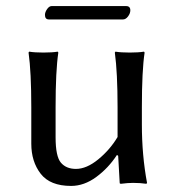

<svg xmlns="http://www.w3.org/2000/svg" viewBox="-20 -602 577 632"><path d="M385 -538H141Q128 -538 128 -553Q128 -562 135 -572Q142 -582 150 -582H395Q409 -582 409 -568Q409 -558 401.5 -548Q394 -538 385 -538ZM365 -92Q337 -49 297 -19.5Q257 10 214 10Q145 10 114 -30Q83 -70 83 -129V-249Q83 -365 74 -429L76 -432Q94 -429 123 -429Q152 -429 170 -432L172 -429Q163 -369 163 -249V-150Q163 -87 180.5 -66.5Q198 -46 230 -46Q265 -46 303.5 -77.5Q342 -109 367 -151V-249Q367 -363 358 -429L360 -432Q378 -429 407 -429Q436 -429 454 -432L456 -429Q447 -369 447 -249V-192Q447 -91 464 0L462 3Q442 0 418 0Q401 0 378 3Q374 3 374 0L369 -89Z"/></svg>

Font: Libertinus Sans
Style: Regular
Weight: 400
Designer: Philipp H. Poll
Foundry: Khaled Hosny
Version: Version 6.1